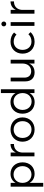

<svg xmlns="http://www.w3.org/2000/svg" viewBox="1614 -2396 976 4243"><g transform="rotate(-90 2101.5 -274.0)"><path d="M383 -529C292 -529 221 -488 182 -416V-526H98V194H182V-109C221 -38 292 3 384 3C534 3 636 -106 636 -262C636 -419 532 -529 383 -529ZM367 -66C259 -66 182 -148 182 -264C182 -379 259 -462 367 -462C475 -462 552 -378 552 -264C552 -149 475 -66 367 -66Z M853 -411V-526H769V0H853V-280C862 -386 931 -455 1041 -453V-529C953 -528 888 -487 853 -411Z M1361 -529C1203 -529 1092 -420 1092 -264C1092 -107 1203 3 1361 3C1518 3 1629 -107 1629 -264C1629 -420 1518 -529 1361 -529ZM1361 -460C1469 -460 1546 -379 1546 -263C1546 -145 1469 -65 1361 -65C1252 -65 1175 -145 1175 -263C1175 -379 1252 -460 1361 -460Z M2167 -742V-417C2127 -488 2056 -530 1964 -530C1815 -530 1711 -421 1711 -264C1711 -107 1814 4 1965 4C2057 4 2128 -38 2167 -109V0H2251V-742ZM1981 -63C1871 -63 1795 -146 1794 -262C1795 -378 1872 -462 1981 -462C2090 -462 2167 -378 2167 -262C2167 -146 2090 -63 1981 -63Z M2820 -526V-268C2820 -154 2757 -74 2651 -72C2562 -72 2508 -128 2508 -222V-526H2425V-202C2425 -75 2498 3 2622 3C2716 2 2785 -37 2820 -119V0H2903V-526Z M3459 -397 3505 -451C3458 -500 3387 -529 3300 -529C3147 -529 3038 -419 3038 -263C3038 -106 3146 3 3300 3C3392 3 3466 -31 3513 -88L3466 -134C3428 -90 3372 -66 3303 -66C3197 -66 3121 -146 3121 -263C3121 -379 3197 -459 3303 -459C3368 -459 3420 -436 3459 -397Z M3694 -731C3664 -731 3641 -708 3641 -677C3641 -647 3664 -624 3694 -624C3724 -624 3748 -647 3748 -677C3748 -708 3724 -731 3694 -731ZM3652 -526V0H3735V-526Z M4005 -411V-526H3921V0H4005V-280C4014 -386 4083 -455 4193 -453V-529C4105 -528 4040 -487 4005 -411Z"/></g></svg>

Font: Juman Normal
Style: Regular
Weight: 300
Designer: Bandar Raffah (Arabic) Julieta Ulanovsky (Latin)
Foundry: Caramella
Version: Version 5.022;PS 005.022;hotconv 1.0.88;makeotf.lib2.5.64775